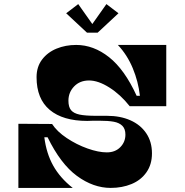

<svg xmlns="http://www.w3.org/2000/svg" viewBox="-20 -920 904 940"><path d="M235 -313Q259 -276 307 -244Q355 -212 408.5 -193Q462 -174 503 -174Q544 -174 569 -199.5Q594 -225 594 -261Q594 -289 579 -304Q564 -319 537 -324Q510 -329 466 -329H437Q427 -328 407 -328Q288 -328 223.5 -382Q159 -436 159 -542Q159 -593 186 -628.5Q213 -664 257 -682Q301 -700 353 -700Q438 -700 514 -640Q590 -580 649 -451H665Q657 -521 630 -586Q603 -651 557 -700H794V-400H615Q570 -457 515.5 -491.5Q461 -526 416 -526Q371 -526 343 -497Q315 -468 315 -427Q315 -396 328 -380.5Q341 -365 369.5 -359Q398 -353 451 -353H504Q569 -353 618.5 -331Q668 -309 696 -267.5Q724 -226 724 -169Q724 -115 697 -76.5Q670 -38 624 -19Q578 0 522 0Q437 0 357 -58.5Q277 -117 213 -248H197Q207 -169 240.5 -109Q274 -49 336 0H70V-314ZM457 -767H407L501 -900L560 -855L458 -760H406L304 -855L363 -900Z"/></svg>

Font: Space Cowgirl
Style: Regular
Weight: 400
Designer: Valery Marier
Foundry: Valery Marier
Version: Version 1.000